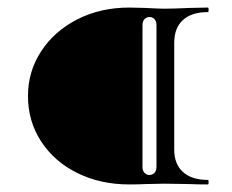

<svg xmlns="http://www.w3.org/2000/svg" viewBox="-20 -488 615 508"><path d="M54 -234Q54 -299 89 -352.5Q124 -406 185 -437Q246 -468 322 -468L365 -467Q401 -465 415 -465Q439 -465 481 -467L530 -468Q532 -468 532 -462Q532 -456 530 -456Q487 -456 464 -435Q441 -414 441 -375V-92Q441 -54 464 -33Q487 -12 530 -12Q532 -12 532 -6Q532 0 530 0Q499 0 481 -1L415 -2L365 -1Q349 0 322 0Q246 0 185 -30Q124 -60 89 -113.5Q54 -167 54 -234ZM375 -25Q383 -25 388.5 -30.5Q394 -36 394 -47V-421Q394 -432 388.5 -437.5Q383 -443 376 -443Q368 -443 362.5 -437.5Q357 -432 357 -421V-46Q357 -36 362.5 -30.5Q368 -25 375 -25Z"/></svg>

Font: Cormorant SC SemiBold
Style: Regular
Weight: 600
Designer: Christian Thalmann (Catharsis Fonts)
Version: Version 3.000